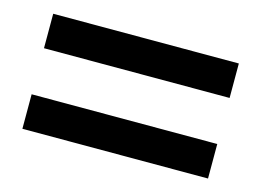

<svg xmlns="http://www.w3.org/2000/svg" viewBox="-52 -546 603 444"><g transform="rotate(15 250.0 -323.5)"><path d="M27.8 -186H472.2V-268.6H27.8ZM27.8 -378.9H472.2V-461.4H27.8Z"/></g></svg>

Font: Roboto Flex
Style: Regular
Weight: 400
Designer: Berlow after Robertson
Foundry: Google
Version: Version 3.200;gftools[0.9.32]